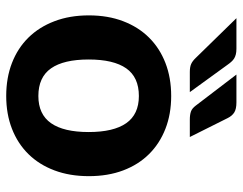

<svg xmlns="http://www.w3.org/2000/svg" viewBox="-102 -672 781 618"><g transform="rotate(90 289.0 -363.5)"><path d="M289.5 -523.5Q347.5 -523.5 395 -505Q442.5 -486.5 476.5 -452.2Q510.5 -418 529 -369Q547.5 -320 547.5 -258.5Q547.5 -197 529 -147.8Q510.5 -98.5 476.5 -64Q442.5 -29.5 395 -11Q347.5 7.5 289.5 7.5Q231 7.5 183.2 -11Q135.5 -29.5 101.5 -64Q67.5 -98.5 48.8 -147.8Q30 -197 30 -258.5Q30 -320 48.8 -369Q67.5 -418 101.5 -452.2Q135.5 -486.5 183.2 -505Q231 -523.5 289.5 -523.5ZM289.5 -96Q348.5 -96 377 -136.8Q405.5 -177.5 405.5 -258Q405.5 -338 377 -378.8Q348.5 -419.5 289.5 -419.5Q229 -419.5 200.5 -378.8Q172 -338 172 -258Q172 -177.5 200.5 -136.8Q229 -96 289.5 -96ZM310 -733.5Q331.5 -733.5 342.5 -726.5Q353.5 -719.5 360.5 -705.5L421.5 -583.5H365.5Q349.5 -583.5 339.2 -587.2Q329 -591 320.5 -602.5L220.5 -733.5ZM137.5 -733.5Q148 -733.5 155.8 -731.5Q163.5 -729.5 169 -726Q174.5 -722.5 179.2 -717.2Q184 -712 188.5 -705.5L277 -583.5H212Q196 -583.5 186.5 -587.8Q177 -592 167 -602.5L39 -733.5Z"/></g></svg>

Font: Lato 2
Style: Regular
Weight: 800
Designer: Lukasz Dziedzic with Adam Twardoch and Botio Nikoltchev
Foundry: tyPoland Lukasz Dziedzic
Version: Version 2.015; 2015-08-06; http://www.latofonts.com/